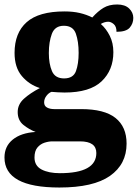

<svg xmlns="http://www.w3.org/2000/svg" viewBox="-27 -601 616 857"><path d="M238 236Q-7 236 -7 102Q-7 52 30 22Q67 -8 132 -12Q103 -23 77.5 -43.5Q52 -64 52 -101Q52 -135 79.5 -160Q107 -185 151 -208Q103 -223 70.5 -261.5Q38 -300 38 -365Q38 -454 92 -502Q146 -550 261 -550Q299 -550 329 -543Q359 -536 385 -523Q410 -551 435 -566Q460 -581 496 -581Q531 -581 549.5 -563Q568 -545 568 -521Q568 -496 552 -477.5Q536 -459 493 -459Q493 -483 480.5 -493.5Q468 -504 456 -504Q447 -504 438 -501Q429 -498 423 -494Q447 -473 463 -441Q479 -409 479 -368Q479 -288 426.5 -238Q374 -188 261 -188Q250 -188 231 -189Q212 -190 203 -191Q191 -187 180.5 -173.5Q170 -160 170 -144Q170 -128 183 -121Q196 -114 215 -114H335Q439 -114 488.5 -74.5Q538 -35 538 40Q538 132 464 184Q390 236 238 236ZM259 -251Q300 -251 312 -283.5Q324 -316 324 -365Q324 -416 311.5 -451Q299 -486 258 -486Q218 -486 204.5 -450Q191 -414 191 -364Q191 -316 205 -283.5Q219 -251 259 -251ZM240 172Q403 172 403 82Q403 30 330 30H207Q190 30 171.5 36Q153 42 140 57.5Q127 73 127 102Q127 139 158.5 155.5Q190 172 240 172Z"/></svg>

Font: Noto Serif Tamil ExtraBold
Style: Italic
Weight: 800
Italic angle: -12°
Designer: Indian Type Foundry, Tom Grace, and the Monotype Design Team
Foundry: Monotype Imaging Inc.
Version: Version 2.003; ttfautohint (v1.8.4.7-5d5b)